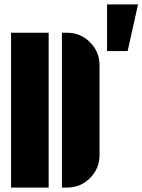

<svg xmlns="http://www.w3.org/2000/svg" viewBox="-20 -848 644 868"><path d="M30 0V-700H200V0ZM283 -700Q344 -700 387 -657Q430 -614 430 -553V-147Q430 -86 387 -43Q344 0 283 0H260V-700ZM464 -617V-828H604L557 -617Z"/></svg>

Font: Promplate
Style: Bold
Weight: 400
Designer: Evgeny Tarasenko
Foundry: Evgeny Tarasenko
Version: Version 1.000